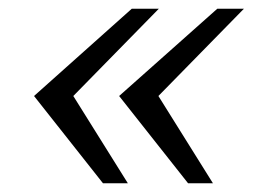

<svg xmlns="http://www.w3.org/2000/svg" viewBox="-20 -546 589 440"><path d="M216 -126 58 -326 282 -526H344L148 -326L273 -126ZM411 -126 253 -326 478 -526H539L343 -326L468 -126Z"/></svg>

Font: Archivo SemiExpanded ExtraLight
Style: Italic
Weight: 250
Width: 6
Italic angle: -10°
Designer: Hector Gatti
Foundry: Omnibus-Type
Version: Version 2.001